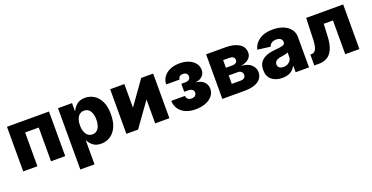

<svg xmlns="http://www.w3.org/2000/svg" viewBox="-28 -1278 4280 2208"><g transform="rotate(-20 2112.5 -174.5)"><path d="M569.3 -545.9V0H395.5V-413.1H229V0H55.2V-545.9Z M679.7 204.1V-545.9H851.1V-452.1H856.9Q872.6 -489.7 909.7 -521.2Q946.8 -552.7 1011.2 -552.7Q1068.4 -552.7 1117.9 -522.7Q1167.5 -492.7 1197.8 -430.7Q1228 -368.7 1228 -272.5Q1228 -179.7 1198.7 -117.4Q1169.4 -55.2 1119.9 -23.7Q1070.3 7.8 1010.3 7.8Q948.2 7.8 910.9 -21.5Q873.5 -50.8 856.9 -88.9H853.5V204.1ZM950.2 -127.4Q998.5 -127.4 1024.2 -167Q1049.8 -206.5 1049.8 -272.5Q1049.8 -338.4 1024.2 -377.9Q998.5 -417.5 950.2 -417.5Q902.3 -417.5 875.7 -378.4Q849.1 -339.4 849.1 -272.5Q849.1 -206.5 876 -167Q902.8 -127.4 950.2 -127.4Z M1844.2 0H1670.4V-287.6H1667L1460.9 0H1317.9V-545.9H1491.7V-260.7H1494.6L1697.8 -545.9H1844.2Z M2164.6 7.8Q2089.4 7.8 2037.6 -17.8Q1985.8 -43.5 1959.5 -85.9Q1933.1 -128.4 1932.6 -179.7H2101.1Q2101.1 -154.3 2117.7 -139.9Q2134.3 -125.5 2162.1 -125.5Q2190.9 -125.5 2207.3 -139.6Q2223.6 -153.8 2223.6 -175.3Q2223.6 -200.7 2205.6 -213.9Q2187.5 -227.1 2154.8 -227.1H2108.4V-324.7H2154.8Q2185.1 -324.7 2202.6 -337.4Q2220.2 -350.1 2220.2 -376Q2220.2 -397.5 2205.3 -411.4Q2190.4 -425.3 2164.6 -425.3Q2138.2 -425.3 2122.6 -412.6Q2106.9 -399.9 2106.9 -377.4H1942.9Q1942.9 -427.7 1970.7 -467.5Q1998.5 -507.3 2049.1 -530.3Q2099.6 -553.2 2167.5 -553.2Q2231 -553.2 2279.8 -533Q2328.6 -512.7 2356 -477.3Q2383.3 -441.9 2383.3 -395.5Q2383.3 -348.6 2351.3 -318.8Q2319.3 -289.1 2269 -285.6V-283.7Q2335.4 -277.3 2368.9 -242.2Q2402.3 -207 2402.3 -157.2Q2402.3 -109.4 2372.3 -72Q2342.3 -34.7 2288.8 -13.4Q2235.4 7.8 2164.6 7.8Z M2492.2 0V-545.9H2727.5Q2833 -545.9 2893.8 -507.8Q2954.6 -469.7 2954.6 -397.5Q2954.6 -355 2920.7 -324.5Q2886.7 -293.9 2823.7 -283.2Q2906.7 -278.8 2947.8 -239.3Q2988.8 -199.7 2988.8 -149.4Q2988.8 -77.6 2930.7 -38.8Q2872.6 0 2764.2 0ZM2653.3 -125.5H2764.2Q2791.5 -125.5 2807.1 -138.7Q2822.8 -151.9 2822.8 -175.3Q2822.8 -199.7 2807.1 -214.1Q2791.5 -228.5 2764.2 -228.5H2653.3ZM2653.3 -322.8H2731.9Q2760.3 -322.8 2776.4 -335.2Q2792.5 -347.7 2792.5 -369.6Q2792.5 -391.6 2775.1 -404.1Q2757.8 -416.5 2727.5 -416.5H2653.3Z M3227.1 9.8Q3148.4 9.8 3097.9 -30.3Q3047.4 -70.3 3047.4 -151.4Q3047.4 -211.9 3075 -247.6Q3102.5 -283.2 3148.7 -300.5Q3194.8 -317.9 3250 -322.3Q3319.8 -328.1 3349.4 -336.9Q3378.9 -345.7 3378.9 -370.6V-373Q3378.9 -399.9 3359.9 -415Q3340.8 -430.2 3306.6 -430.2Q3272.5 -430.2 3249.8 -415.3Q3227.1 -400.4 3220.2 -374.5L3063 -394.5Q3078.6 -463.9 3141.4 -508.3Q3204.1 -552.7 3308.1 -552.7Q3377.4 -552.7 3432.9 -531.2Q3488.3 -509.8 3520.5 -469.2Q3552.7 -428.7 3552.7 -371.1V0H3389.2V-76.7H3385.3Q3339.4 9.8 3227.1 9.8ZM3280.3 -104.5Q3321.8 -104.5 3351.1 -129.4Q3380.4 -154.3 3380.4 -194.3V-245.6Q3365.7 -237.8 3339.1 -232.4Q3312.5 -227.1 3289.1 -223.6Q3211.9 -211.9 3211.9 -159.7Q3211.9 -132.8 3231 -118.7Q3250 -104.5 3280.3 -104.5Z M3617.7 0V-133.8H3634.3Q3669.4 -133.8 3687 -168.9Q3704.6 -204.1 3708 -290.5L3716.8 -545.9H4169.4V0H3996.1V-413.1H3883.3L3876.5 -268.6Q3872.1 -167 3845.7 -108.4Q3819.3 -49.8 3775.6 -24.9Q3731.9 0 3674.8 0Z"/></g></svg>

Font: Inter Extra Bold
Style: Regular
Weight: 800
Designer: Rasmus Andersson
Foundry: rsms
Version: Version 4.000;git-3c8e0fc